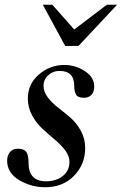

<svg xmlns="http://www.w3.org/2000/svg" viewBox="-20 -775 512 807"><path d="M97 -361Q97 -422 143.5 -462Q190 -502 251 -502Q296 -502 336 -476.5Q376 -451 376 -411Q376 -388 364 -376Q352 -364 334 -364Q307 -364 299.5 -377.5Q292 -391 292 -414Q292 -477 230 -477Q203 -477 183 -459Q163 -441 163 -414Q163 -389 181 -365.5Q199 -342 225 -322Q251 -302 276.5 -280Q302 -258 320 -225Q338 -192 338 -153Q338 -84 291 -36Q244 12 170 12Q111 12 60.5 -18Q10 -48 10 -100Q10 -121 21.5 -135.5Q33 -150 55 -150Q81 -150 90.5 -136.5Q100 -123 100 -90Q100 -13 174 -13Q215 -13 243.5 -35Q272 -57 272 -95Q272 -119 254 -143Q236 -167 210 -188.5Q184 -210 158.5 -233.5Q133 -257 115 -290Q97 -323 97 -361ZM160 -755H200L292 -651L429 -755H472L310 -582H254Z"/></svg>

Font: Justus
Style: Italic
Weight: 400
Italic angle: -12°
Version: Version 001.001